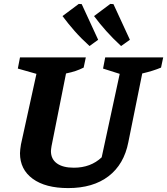

<svg xmlns="http://www.w3.org/2000/svg" viewBox="-20 -948 853 980"><path d="M328 12Q212 12 147 -35.5Q82 -83 82 -166Q82 -175 83.5 -186.5Q85 -198 87 -211L166 -571L71 -598L82 -655H418L407 -603Q387 -593 366.5 -586Q346 -579 317 -573L243 -202Q242 -194 241 -188Q240 -182 240 -177Q240 -136 270.5 -114Q301 -92 357 -92Q443 -92 499 -145L591 -571L506 -598L517 -655H813L802 -603Q762 -586 706 -573L635 -222Q613 -109 534 -48.5Q455 12 328 12ZM437 -713Q394 -752 361 -789.5Q328 -827 299 -866L382 -928L397 -927L481 -745ZM598 -713Q555 -753 522 -790Q489 -827 460 -866L543 -928L559 -927L643 -745Z"/></svg>

Font: Piazzolla
Style: Bold Italic
Weight: 700
Italic angle: -11.3°
Designer: Juan Pablo del Peral
Foundry: Huerta Tipografica
Version: Version 1.330